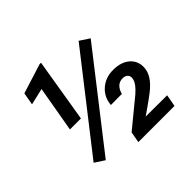

<svg xmlns="http://www.w3.org/2000/svg" viewBox="-169 -901 1091 1091"><g transform="rotate(-45 376.5 -355.0)"><path d="M158.2 -58.1 99.1 -96.7 528.8 -647 587.4 -608.4ZM226.1 -325.7H137.7L186 -602.1L86.4 -579.1L99.6 -653.8L278.3 -710H289.6ZM652.3 0H361.8L373.5 -65.9L540.5 -203.1Q587.9 -243.7 593.8 -276.4Q597.2 -296.4 586.7 -307.9Q576.2 -319.3 556.2 -319.8Q527.8 -319.8 511.5 -302.5Q495.1 -285.2 489.3 -259.8L400.4 -259.3Q405.3 -318.4 448 -355.5Q490.7 -392.6 554.2 -391.6Q616.2 -390.6 651.9 -358.6Q687.5 -326.7 685.1 -275.9Q682.6 -214.4 609.4 -156.2L570.8 -127L494.1 -73.2L665.5 -72.3Z"/></g></svg>

Font: RobotoDraft Medium
Style: Italic
Weight: 500
Italic angle: -12°
Version: Version 2.001152; 2014